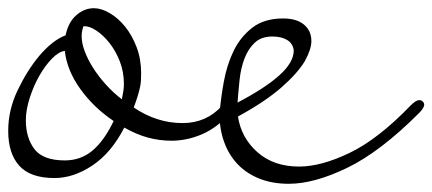

<svg xmlns="http://www.w3.org/2000/svg" viewBox="-39 -414 1054 468"><path d="M119 -290Q104 -288 87.5 -271Q71 -254 57 -229.5Q43 -205 33.5 -175.5Q24 -146 24 -121Q24 -78 45 -50.5Q66 -23 119 -23Q158 -23 186.5 -47Q215 -71 238 -119Q189 -152 156.5 -197.5Q124 -243 119 -290ZM56 -277Q89 -316 121 -328Q127 -359 146.5 -376.5Q166 -394 190 -394Q208 -394 228.5 -382Q249 -370 266 -349Q283 -328 294 -299Q305 -270 305 -236Q305 -225 304.5 -217Q304 -209 302 -200Q300 -191 296.5 -179.5Q293 -168 287 -152Q343 -114 406 -114Q464 -114 502 -156Q514 -171 524 -171Q529 -171 532.5 -168.5Q536 -166 536 -161Q536 -154 525 -141Q491 -103 454 -87Q417 -71 379 -71Q350 -71 322 -78.5Q294 -86 264 -103Q232 -41 186 -10.5Q140 20 94 20Q35 20 8 -10Q-19 -40 -19 -95Q-19 -146 4 -194Q27 -242 56 -277ZM258 -172Q260 -182 261.5 -191Q263 -200 263 -209Q263 -239 253 -264.5Q243 -290 228 -309Q213 -328 196.5 -339Q180 -350 168 -350H165H164Q164 -350 166 -354Q160 -340 160 -326Q160 -309 167.5 -289Q175 -269 188 -248.5Q201 -228 219 -208Q237 -188 258 -172ZM540 -164Q607 -199 642 -230.5Q677 -262 677 -291Q675 -308 661 -316.5Q647 -325 625 -325Q598 -325 582 -310Q566 -295 557 -271.5Q548 -248 545 -219.5Q542 -191 540 -164ZM704 -265Q686 -235 646.5 -200.5Q607 -166 541 -130Q549 -78 588.5 -43Q628 -8 690 -8Q744 -8 813.5 -41.5Q883 -75 962 -157Q975 -170 983 -170Q988 -170 991.5 -166.5Q995 -163 995 -159Q995 -151 982 -138Q888 -44 807.5 -5Q727 34 665 34Q625 34 593.5 21.5Q562 9 540.5 -13.5Q519 -36 507.5 -67.5Q496 -99 496 -136Q499 -173 506.5 -214.5Q514 -256 530.5 -290Q547 -324 576 -346.5Q605 -369 651 -369Q684 -369 702 -354Q720 -339 720 -314Q720 -294 704 -265Z"/></svg>

Font: Discipuli Britannica
Style: Regular
Weight: 400
Designer: Peter Wiegel
Foundry: Peter Wiegel
Version: Version 0.001 2009